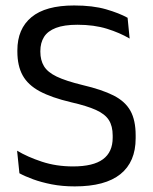

<svg xmlns="http://www.w3.org/2000/svg" viewBox="-20 -670 561 702"><path d="M253.5 11.5Q207.5 11.5 169.2 4Q131 -3.5 101 -14.5Q71 -25.5 51 -36.5L42.5 -119Q81 -96 133.2 -78.8Q185.5 -61.5 247 -61.5Q321 -61.5 356.5 -87.8Q392 -114 392 -166.5V-174.5Q392 -209 378 -231Q364 -253 330.8 -268Q297.5 -283 240.5 -296Q168.5 -313 125.2 -336.2Q82 -359.5 62.8 -394.5Q43.5 -429.5 43.5 -481.5V-486Q43.5 -564.5 95 -607.2Q146.5 -650 251 -650Q319.5 -650 367.8 -636Q416 -622 446.5 -605L454 -529Q418.5 -550 371.2 -564.8Q324 -579.5 263 -579.5Q214.5 -579.5 184.5 -568Q154.5 -556.5 141 -535Q127.5 -513.5 127.5 -483V-481Q127.5 -450 140.8 -428Q154 -406 187.2 -390Q220.5 -374 282 -359Q352.5 -342.5 395 -321Q437.5 -299.5 456.8 -265Q476 -230.5 476 -175V-164.5Q476 -78 420.2 -33.2Q364.5 11.5 253.5 11.5Z"/></svg>

Font: Anek Bangla Medium
Style: Regular
Weight: 400
Version: Version 1.003